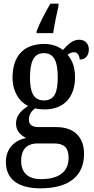

<svg xmlns="http://www.w3.org/2000/svg" viewBox="-20 -786 510 1044"><path d="M179 -616V-606H269C276 -654 288 -709 298 -753V-766H254C229 -724 194 -658 179 -616ZM200 238C361 238 437 166 437 51C437 -31 393 -95 285 -95H191C155 -95 137 -107 137 -136C137 -164 154 -185 171 -197C183 -193 207 -191 221 -191C334 -191 388 -264 388 -366C388 -426 370 -461 348 -488C358 -496 368 -502 383 -502C401 -502 413 -484 413 -462C448 -462 463 -488 463 -517C463 -546 445 -570 410 -570C369 -570 341 -534 322 -514C299 -533 264 -547 221 -547C104 -547 48 -477 48 -362C48 -292 82 -234 133 -210C94 -185 67 -156 67 -115C67 -71 96 -48 122 -36C63 -24 12 18 12 95C12 185 74 238 200 238ZM219 -240C164 -240 143 -282 143 -364C143 -451 164 -497 218 -497C274 -497 294 -453 294 -365C294 -281 275 -240 219 -240ZM202 188C127 188 95 147 95 89C95 14 140 -6 182 -6H273C325 -6 353 14 353 71C353 137 315 188 202 188Z"/></svg>

Font: Noto Serif Myanmar Condensed Medium
Style: Regular
Weight: 500
Width: 3
Designer: Ben Mitchell and the Monotype Design Team
Foundry: Monotype Imaging Inc.
Version: Version 2.106